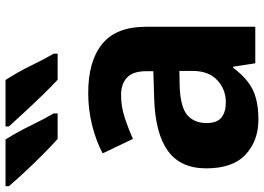

<svg xmlns="http://www.w3.org/2000/svg" viewBox="-168 -774 933 678"><g transform="rotate(-90 298.0 -435.5)"><path d="M214 11Q140 11 91 -34Q42 -79 42 -173Q42 -264 103.5 -308.5Q165 -353 287 -357L385 -360V-386Q385 -432 362.5 -453Q340 -474 301 -474Q261 -474 222.5 -461.5Q184 -449 146 -432L95 -539Q138 -562 193.5 -576Q249 -590 308 -590Q421 -590 481.5 -540.5Q542 -491 542 -386V0H413L401 -78H397Q374 -47 348.5 -27Q323 -7 290.5 2Q258 11 214 11ZM275 -104Q321 -104 353.5 -134.5Q386 -165 386 -221V-268L330 -267Q257 -264 229.5 -239.5Q202 -215 202 -172Q202 -135 221.5 -119.5Q241 -104 275 -104ZM146 -698Q122 -719 89.5 -751.5Q57 -784 27 -816.5Q-3 -849 -21 -870V-882H144Q172 -837 194.5 -790.5Q217 -744 236 -712V-698ZM355 -698Q332 -719 300.5 -751.5Q269 -784 239 -816.5Q209 -849 190 -870V-882H354Q383 -837 405.5 -790.5Q428 -744 447 -712V-698Z"/></g></svg>

Font: Menbere
Style: Regular
Weight: 400
Designer: Aleme Tadesse
Foundry: Sorkin Type Co
Version: Version 1.000